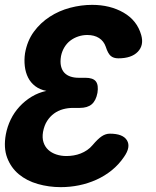

<svg xmlns="http://www.w3.org/2000/svg" viewBox="-23 -760 643 790"><path d="M558 -616Q570 -574 544 -547Q518 -520 464 -520Q444 -520 432.5 -530Q421 -540 412 -568Q404 -591 384.5 -603.5Q365 -616 336 -616Q317 -616 299 -610Q281 -604 266.5 -593Q252 -582 242 -565.5Q232 -549 228 -529Q224 -505 228 -488Q232 -471 242 -460.5Q252 -450 267 -445Q282 -440 300 -440H328Q360 -440 371.5 -425Q383 -410 378 -378Q372 -346 354.5 -331Q337 -316 305 -316H277Q256 -316 236 -310.5Q216 -305 199.5 -293Q183 -281 171 -262.5Q159 -244 154 -217Q150 -193 156 -174.5Q162 -156 175.5 -143.5Q189 -131 208.5 -124.5Q228 -118 250 -118Q265 -118 280 -120.5Q295 -123 309 -128.5Q323 -134 335.5 -142.5Q348 -151 358 -163Q380 -189 396 -199.5Q412 -210 429 -210Q483 -210 499.5 -182.5Q516 -155 487 -114Q466 -83 437 -59.5Q408 -36 373.5 -20.5Q339 -5 302 2.5Q265 10 227 10Q178 10 132.5 -3Q87 -16 54.5 -43Q22 -70 6.5 -111Q-9 -152 1 -207Q7 -239 21 -268Q35 -297 57 -321Q79 -345 107 -362Q135 -379 168 -386Q141 -391 122 -405.5Q103 -420 92.5 -441Q82 -462 79 -488Q76 -514 80 -541Q89 -592 116 -629Q143 -666 181.5 -691Q220 -716 265.5 -728Q311 -740 356 -740Q430 -740 485.5 -708Q541 -676 558 -616Z"/></svg>

Font: Maple Mono NL ExtraBold
Style: Italic
Weight: 800
Italic angle: -10°
Monospace: yes
Designer: subframe7536
Version: Version 7.000